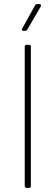

<svg xmlns="http://www.w3.org/2000/svg" viewBox="-20 -919 271 939"><path d="M101 -10V-690Q101 -700 111 -700H121Q131 -700 131 -690V-10Q131 0 121 0H111Q101 0 101 -10ZM89 -780 151 -892Q154 -899 163 -899H172Q178 -899 180 -895.5Q182 -892 179 -887L114 -775Q109 -768 102 -768H96Q90 -768 88 -771.5Q86 -775 89 -780Z"/></svg>

Font: Barlow Semi Condensed Thin
Style: Regular
Weight: 250
Width: 4
Designer: Jeremy Tribby
Foundry: Tribby Type
Version: Version 1.408